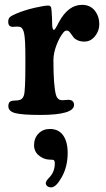

<svg xmlns="http://www.w3.org/2000/svg" viewBox="-20 -476 448 809"><path d="M86.9 -203.1V-239.3Q86.9 -307.1 82 -333.5Q77.1 -359.9 63 -362.8Q53.7 -364.7 43.5 -363.5Q33.2 -362.3 29.3 -363.3Q14.6 -365.7 14.6 -384.3Q14.6 -397.5 21.7 -403.8Q28.8 -410.2 48.3 -418.5Q84 -433.6 125.7 -443.1Q167.5 -452.6 183.1 -452.6Q189 -452.6 191.9 -449.7Q194.8 -446.8 195.8 -442.9Q196.8 -439 197.3 -430.7Q199.7 -397.5 199.7 -378.4Q199.7 -350.1 207 -350.1Q208.5 -350.1 210.4 -352.3Q212.4 -354.5 215.1 -358.6Q217.8 -362.8 219.5 -366.2Q221.2 -369.6 224.4 -375.5Q227.5 -381.3 228.5 -383.3Q267.6 -455.6 325.7 -455.6Q359.9 -455.6 379.2 -431.4Q398.4 -407.2 398.4 -374Q398.4 -345.7 380.1 -323.2Q361.8 -300.8 335.9 -300.8Q319.8 -300.8 308.3 -305.7Q296.9 -310.5 291 -317.4Q285.2 -324.2 281 -330.8Q276.9 -337.4 272.2 -342.3Q267.6 -347.2 262.2 -347.2Q253.9 -347.2 248.5 -340.8Q231.4 -320.8 218.3 -286.6Q205.1 -252.4 205.1 -222.2Q205.1 -115.2 215.8 -76.2Q221.2 -56.6 236.8 -54.2Q242.7 -53.2 256.8 -54.7Q271 -56.2 276.4 -54.7Q292 -50.8 292 -34.2Q292 8.3 149.4 8.3Q74.2 8.3 44.7 0.7Q15.1 -6.8 15.1 -28.8Q15.1 -46.9 27.8 -50.3Q33.2 -52.2 44.4 -52.5Q55.7 -52.7 60.1 -54.2Q75.2 -56.6 80.6 -73.7Q86.9 -90.8 86.9 -203.1ZM172.9 295.4Q172.9 286.6 189.5 270Q210.9 246.6 210.9 212.4Q210.9 198.2 203.1 197.3Q201.7 197.3 196.3 197Q190.9 196.8 184.6 196.3Q162.6 194.8 143.1 178.5Q123.5 162.1 123.5 135.7Q123.5 106 142.3 86.7Q161.1 67.4 190.4 67.4Q226.6 67.4 245.8 94Q265.1 120.6 265.1 168Q265.1 225.6 240.7 269.5Q216.3 313.5 195.8 313.5Q185.1 313.5 179 308.1Q172.9 302.7 172.9 295.4Z"/></svg>

Font: Cooper* SemiBold
Style: Regular
Weight: 600
Designer: Owen Earl
Foundry: indestructible type*
Version: Version 0.001